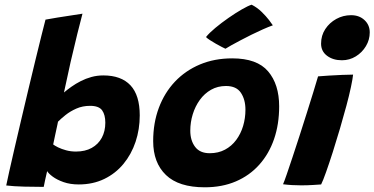

<svg xmlns="http://www.w3.org/2000/svg" viewBox="-20 -777 1576 808"><path d="M6.2 3.5Q9.8 -14 18.8 -54.9Q27.9 -95.9 40.9 -151.9Q53.9 -208 69 -272.2Q84.1 -336.4 99.5 -401.1Q114.9 -465.9 129.1 -524.2Q143.4 -582.5 154.4 -627.2Q165.5 -671.9 171.5 -694.4Q178.5 -695.8 221.8 -703.1Q265.1 -710.4 327.1 -719.4Q318.8 -687.8 305.4 -634.6Q292.1 -581.4 277.4 -517.2Q262.8 -453.1 249.2 -387.8Q263.1 -399.6 280.9 -412.2Q298.8 -424.9 319.8 -435.6Q340.8 -446.4 364.7 -453Q388.6 -459.6 414.9 -459.6Q490 -459.6 529.1 -417.9Q568.1 -376.2 568.1 -291.4Q568.1 -232.9 550.6 -180.4Q533 -127.9 499.7 -87.4Q466.4 -47 418.8 -23.9Q371.2 -0.8 311.4 -0.8Q275.5 -0.8 247.5 -10.6Q219.5 -20.5 201.7 -33.8Q183.9 -47.1 178.4 -56.9Q174.9 -42.4 170.1 -20.3Q165.4 1.8 164 9.5Q127.4 9.6 81.8 8.4Q36.1 7.2 6.2 3.5ZM203.8 -169.1Q210.4 -163.9 224.6 -156.8Q238.9 -149.8 258.3 -144.5Q277.8 -139.2 299.5 -139.2Q338.4 -139.2 365.9 -154.5Q393.5 -169.8 408.4 -197.2Q423.2 -224.8 423.2 -260.6Q423.2 -293.8 409.8 -312.7Q396.2 -331.6 359.2 -331.6Q327.6 -331.6 301.5 -320.1Q275.4 -308.6 255.8 -292.9Q236.2 -277.2 224.1 -264.9Q223.5 -260.6 221.3 -251.1Q219.1 -241.5 216.6 -229.4Q214.1 -217.4 211.4 -205.1Q208.8 -192.9 206.8 -183.2Q204.9 -173.6 203.8 -169.1Z M841.5 11.2Q732.1 11.2 678.4 -40.5Q624.6 -92.2 624.6 -183.1Q624.6 -259.6 648.5 -323.3Q672.4 -387 716.4 -433.6Q760.5 -480.1 821.6 -505.8Q882.8 -531.4 957.2 -531.4Q1061.8 -531.4 1108.2 -476.8Q1154.8 -422.2 1154.8 -329.4Q1154.8 -254.2 1133.4 -191.9Q1112 -129.6 1071.2 -84Q1030.5 -38.4 972.6 -13.6Q914.8 11.2 841.5 11.2ZM862.4 -132.2Q898.8 -132.2 926.8 -147.2Q954.8 -162.1 974 -188Q993.2 -213.9 1003.1 -246.8Q1012.9 -279.6 1012.9 -315.5Q1012.9 -357.9 993.8 -386.5Q974.8 -415.1 931 -415.1Q896 -415.1 868.2 -399.3Q840.4 -383.5 820.9 -356.5Q801.4 -329.5 791.1 -295.9Q780.8 -262.4 780.8 -227Q780.8 -185.9 801 -159.1Q821.2 -132.2 862.4 -132.2ZM1039 -757.2Q1062.8 -745 1081.2 -726.9Q1099.6 -708.9 1111.9 -692.9Q1124.2 -677 1128.2 -670.5Q1109.5 -663.8 1086.1 -653.4Q1062.8 -643.1 1038.4 -631Q1014.1 -618.9 992.1 -607.3Q970 -595.8 953.2 -586.3Q936.5 -576.9 928.8 -571.9Q924.8 -573.6 913.3 -579.5Q901.9 -585.4 888.4 -593Q874.9 -600.6 863.2 -608.3Q851.5 -616 846.9 -621.1Q860.4 -638.2 886.2 -659.6Q912 -681 941.7 -701.7Q971.4 -722.4 997.9 -737.6Q1024.4 -752.8 1039 -757.2Z M1331.4 -0.8Q1322.5 -0.2 1298.3 1.4Q1274.1 3 1247.8 3Q1228.4 3 1209.1 1.9Q1189.8 0.8 1171.1 -1.6Q1176.1 -12.6 1186.5 -42.8Q1196.9 -72.9 1211 -115.4Q1225.1 -158 1240.7 -206.1Q1256.2 -254.2 1271.2 -301.8Q1286.2 -349.2 1298.6 -389.5Q1311 -429.8 1318.5 -455.6Q1336 -457.2 1364 -458.9Q1392 -460.5 1420.1 -461.8Q1448.1 -463 1465.9 -463Q1464.5 -446.9 1456.9 -410.7Q1449.2 -374.5 1437.8 -332.1Q1425.6 -286.5 1410.6 -235.5Q1395.6 -184.5 1380.4 -136.8Q1365.1 -89.1 1352.2 -52.8Q1339.4 -16.5 1331.4 -0.8ZM1419 -523.4Q1381.4 -523.4 1356.3 -542.3Q1331.2 -561.2 1331.2 -593.4Q1331.2 -627.6 1348.9 -654.6Q1366.6 -681.5 1395.3 -697.3Q1424 -713.1 1457.5 -713.1Q1491.9 -713.1 1513.9 -692.5Q1536 -671.9 1536 -640.6Q1536 -609.5 1519.9 -582.8Q1503.9 -556 1477.3 -539.7Q1450.8 -523.4 1419 -523.4Z"/></svg>

Font: Grandstander Thin
Style: Italic
Weight: 100
Italic angle: -15°
Designer: Tyler Finck
Foundry: Etcetera Type Co
Version: Version 1.200